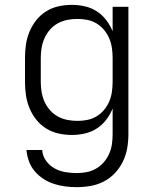

<svg xmlns="http://www.w3.org/2000/svg" viewBox="-20 -548 640 791"><path d="M296 223Q272 223 248.5 220Q225 217 202 209.5Q179 202 159 189Q139 176 123.5 158Q108 140 99.5 117Q91 94 89 70H154Q155 94 169.5 114Q184 134 204.5 145.5Q225 157 249 161Q273 165 296 165Q317 165 337.5 161Q358 157 376 146.5Q394 136 407.5 120.5Q421 105 429.5 86Q438 67 441 46.5Q444 26 444 5V-101Q434 -76 417.5 -54.5Q401 -33 378.5 -18.5Q356 -4 329.5 2Q303 8 276 8Q248 8 221 2Q194 -4 170.5 -18.5Q147 -33 129.5 -55Q112 -77 101.5 -102.5Q91 -128 87 -155Q83 -182 83 -210V-310Q83 -338 87 -365Q91 -392 101.5 -417.5Q112 -443 129.5 -465Q147 -487 170.5 -501.5Q194 -516 221 -522Q248 -528 276 -528Q303 -528 329.5 -522Q356 -516 378.5 -501.5Q401 -487 417.5 -465.5Q434 -444 444 -419V-520H509V5Q509 34 504 62.5Q499 91 486.5 117Q474 143 454 164.5Q434 186 408 199.5Q382 213 353.5 218Q325 223 296 223ZM299 -50Q320 -50 340 -54Q360 -58 377.5 -68.5Q395 -79 408.5 -95Q422 -111 430 -130Q438 -149 441 -169.5Q444 -190 444 -210V-310Q444 -330 441 -350.5Q438 -371 430 -390Q422 -409 408.5 -425Q395 -441 377.5 -451.5Q360 -462 340 -466Q320 -470 299 -470Q278 -470 257.5 -466Q237 -462 218.5 -452Q200 -442 186 -426Q172 -410 163.5 -391Q155 -372 151.5 -351.5Q148 -331 148 -310V-210Q148 -189 151.5 -168.5Q155 -148 163.5 -129Q172 -110 186 -94Q200 -78 218.5 -68Q237 -58 257.5 -54Q278 -50 299 -50Z"/></svg>

Font: Iosevka Aile Light
Style: Regular
Weight: 300
Designer: Belleve Invis
Foundry: Belleve Invis
Version: Version 27.3.5; ttfautohint (v1.8.4)